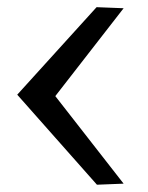

<svg xmlns="http://www.w3.org/2000/svg" viewBox="-20 -549 405 527"><path d="M131.8 -285.2 319.3 -44.9 246.1 -42 27.3 -289.1 245.1 -529.3 319.3 -526.4Z"/></svg>

Font: Puritan
Style: Italic
Weight: 400
Version: 2.0a